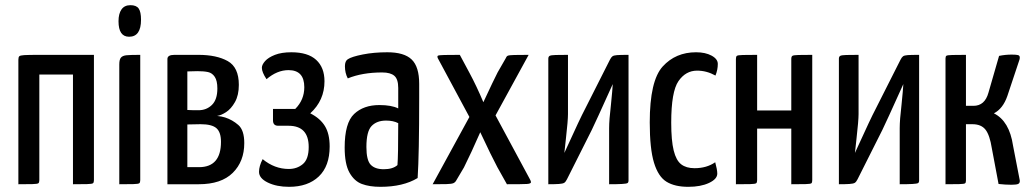

<svg xmlns="http://www.w3.org/2000/svg" viewBox="-20 -712 3988 742"><path d="M262 0V-424H132V-16Q132 -7 128.5 -4Q125 -1 105 -0.5Q85 0 51 0V-481Q51 -491 54.5 -494.5Q58 -498 73.5 -499Q89 -500 132 -500H343V-16Q343 -7 339.5 -4Q336 -1 316 -0.5Q296 0 262 0Z M438 0ZM484 -692Q507 -692 516 -679Q525 -666 525 -636Q525 -570 479 -570Q438 -570 438 -630Q438 -659 449.5 -675.5Q461 -692 484 -692ZM441 0V-463Q441 -482 447.5 -489.5Q454 -497 469 -498.5Q484 -500 522 -500V-16Q522 -7 518.5 -4Q515 -1 495 -0.5Q475 0 441 0Z M903 -384Q903 -344 888 -317.5Q873 -291 853.5 -278.5Q834 -266 819 -264Q838 -262 850 -258Q878 -249 901 -229Q924 -209 924 -159Q924 -88 879.5 -44Q835 0 748 0H627V-484Q627 -500 654 -500H747Q817 -500 860 -476Q903 -452 903 -384ZM747 -286Q778 -286 799 -306.5Q820 -327 820 -370Q820 -400 810 -415Q800 -430 784 -433.5Q768 -437 743 -437L704 -436V-287Q719 -286 747 -286ZM749 -66Q834 -66 834 -164Q834 -201 816.5 -216.5Q799 -232 755 -232L704 -231V-66Z M1156 -375Q1156 -441 1095 -441Q1051 -441 1010 -406Q992 -433 992 -450Q992 -462 1004.5 -476Q1017 -490 1042.5 -500Q1068 -510 1106 -510Q1170 -510 1202 -480.5Q1234 -451 1234 -398Q1234 -324 1179 -274Q1217 -255 1235.5 -225Q1254 -195 1254 -146Q1254 -70 1212 -30Q1170 10 1097 10Q1049 10 1015 -6.5Q981 -23 981 -48Q981 -70 995 -97Q1041 -59 1096 -59Q1128 -59 1150.5 -78Q1173 -97 1173 -144Q1173 -226 1095 -226H1055Q1035 -226 1035 -247V-291H1121Q1156 -326 1156 -375Z M1312 0ZM1594 -24Q1538 10 1450 10Q1408 10 1378.5 -1Q1349 -12 1330.5 -45Q1312 -78 1312 -142Q1312 -237 1348.5 -271.5Q1385 -306 1446 -306Q1493 -306 1519 -293V-372Q1519 -406 1504 -419Q1489 -432 1457 -432Q1380 -432 1324 -409Q1313 -430 1313 -456Q1313 -476 1324 -483Q1339 -493 1382 -501.5Q1425 -510 1477 -510Q1542 -510 1571 -482Q1600 -454 1600 -388V-335Q1600 -115 1594 -24ZM1472 -246Q1436 -246 1416 -225Q1396 -204 1396 -144Q1396 -93 1412.5 -75.5Q1429 -58 1463 -58Q1498 -58 1516 -74Q1519 -108 1519 -236Q1500 -246 1472 -246Z M1652 0ZM2032 -8Q2032 -2 2016 -1Q2000 0 1939 0L1902 -66Q1880 -107 1836 -201Q1801 -121 1773 -65L1744 -16Q1740 -8 1733 -4.5Q1726 -1 1705 -0.5Q1684 0 1652 0L1794 -260L1672 -487Q1669 -494 1672 -496.5Q1675 -499 1697 -499.5Q1719 -500 1757 -500L1794 -431Q1822 -379 1848 -317Q1888 -403 1903 -432L1934 -486Q1937 -494 1942 -496.5Q1947 -499 1967.5 -499.5Q1988 -500 2023 -500L1895 -266L2028 -19Q2032 -12 2032 -8Z M2409 -500V-15Q2409 -7 2405 -4.5Q2401 -2 2383 -1Q2365 0 2334 0V-217Q2334 -248 2341 -307Q2347 -366 2348 -387Q2279 -234 2267 -210L2171 -19Q2166 -9 2160.5 -5.5Q2155 -2 2139.5 -1Q2124 0 2099 0V-485Q2099 -493 2104 -496Q2109 -499 2127.5 -499.5Q2146 -500 2175 -500V-271Q2175 -246 2167 -176L2161 -121Q2163 -124 2172 -145Q2222 -255 2240 -289L2337 -481Q2342 -491 2347 -494.5Q2352 -498 2364.5 -499Q2377 -500 2409 -500Z M2491 0ZM2745 -420Q2711 -439 2674 -439Q2630 -439 2602 -398.5Q2574 -358 2574 -238Q2574 -169 2583.5 -130.5Q2593 -92 2612.5 -77Q2632 -62 2664 -62Q2711 -62 2744 -85Q2752 -56 2752 -41Q2752 -20 2720 -5Q2688 10 2640 10Q2588 10 2556 -9.5Q2524 -29 2507.5 -83Q2491 -137 2491 -239Q2491 -400 2541 -455Q2591 -510 2670 -510Q2706 -510 2730 -497Q2754 -484 2754 -465Q2754 -442 2745 -420Z M3038 0V-215H2906V-16Q2906 -7 2902.5 -4Q2899 -1 2879 -0.5Q2859 0 2824 0V-484Q2824 -493 2827.5 -496Q2831 -499 2851 -499.5Q2871 -500 2906 -500V-285H3038V-484Q3038 -493 3042 -496Q3046 -499 3065.5 -499.5Q3085 -500 3119 -500V-16Q3119 -7 3116 -4Q3113 -1 3093 -0.5Q3073 0 3038 0Z M3532 -500V-15Q3532 -7 3528 -4.5Q3524 -2 3506 -1Q3488 0 3457 0V-217Q3457 -248 3464 -307Q3470 -366 3471 -387Q3402 -234 3390 -210L3294 -19Q3289 -9 3283.5 -5.5Q3278 -2 3262.5 -1Q3247 0 3222 0V-485Q3222 -493 3227 -496Q3232 -499 3250.5 -499.5Q3269 -500 3298 -500V-271Q3298 -246 3290 -176L3284 -121Q3286 -124 3295 -145Q3345 -255 3363 -289L3460 -481Q3465 -491 3470 -494.5Q3475 -498 3487.5 -499Q3500 -500 3532 -500Z M3890 -501Q3908 -501 3914.5 -499Q3921 -497 3921 -490Q3921 -485 3920 -482L3873 -341Q3856 -292 3821 -274Q3881 -244 3895 -149L3921 -15Q3922 -5 3915.5 -1.5Q3909 2 3889 2Q3866 2 3839 -1L3813 -139Q3805 -190 3788.5 -211Q3772 -232 3738 -232H3713V-14Q3713 -6 3709.5 -3.5Q3706 -1 3686.5 -0.5Q3667 0 3634 0V-486Q3634 -494 3637.5 -496.5Q3641 -499 3660.5 -499.5Q3680 -500 3713 -500V-303H3742Q3786 -303 3800 -354L3841 -496Q3865 -501 3890 -501Z"/></svg>

Font: Yanone Kaffeesatz
Style: Regular
Weight: 400
Designer: Yanone (Cyrillic: Daniel Pouzeot & Huerta Tipografica)
Foundry: Yanone
Version: Version 1.100;PS 001.100;hotconv 1.0.70;makeotf.lib2.5.58329